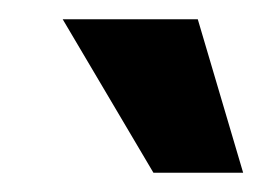

<svg xmlns="http://www.w3.org/2000/svg" viewBox="-20 -748 282 199"><path d="M139 -569 45 -728H185L232 -569Z"/></svg>

Font: Inclusive Sans SemiBold
Style: Italic
Weight: 600
Italic angle: -7°
Designer: Olivia King
Foundry: Olivia King
Version: Version 2.004